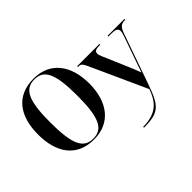

<svg xmlns="http://www.w3.org/2000/svg" viewBox="-182 -1063 1642 1642"><g transform="rotate(-45 638.5 -242.5)"><path d="M365 10C564 10 674 -137 674 -358C674 -580 564 -725 366 -725C156 -725 55 -580 55 -359C55 -137 156 10 365 10ZM365 0C246 0 202 -96 202 -358C202 -619 246 -715 366 -715C484 -715 528 -619 528 -358C528 -96 484 0 365 0ZM737 230V240H742C919 240 959 196 1026 4L1185 -448C1206 -509 1226 -526 1273 -526H1277V-536H1073V-526H1115C1161 -526 1181 -514 1181 -484C1181 -472 1177 -455 1170 -436L1089 -206C1081 -181 1068 -147 1056 -109C1044 -141 1030 -177 1008 -228L914 -447C906 -466 902 -480 902 -492C902 -517 923 -526 961 -526H975L974 -536H705V-526H716C739 -526 751 -514 769 -475L1003 40C967 135 917 230 737 230Z"/></g></svg>

Font: Noto Serif Display SemiBold
Style: Regular
Weight: 600
Designer: Monotype Design Team
Foundry: Monotype Imaging Inc.
Version: Version 2.009